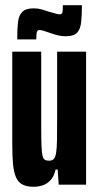

<svg xmlns="http://www.w3.org/2000/svg" viewBox="-20 -708 380 736"><path d="M109 8Q83 8 66.5 -0.5Q50 -9 41.5 -28Q33 -47 30 -78.5Q27 -110 27 -157V-510H138V-226Q138 -178 139 -150.5Q140 -123 143 -111Q146 -99 152 -95.5Q158 -92 168 -92Q179 -92 185.5 -98Q192 -104 195 -121.5Q198 -139 198.5 -173Q199 -207 199 -264V-510H310V0H205L201 -58H193Q187 -31 173 -16.5Q159 -2 142 3Q125 8 109 8ZM46 -557Q46 -597 49 -623Q52 -649 65.5 -662.5Q79 -676 109 -676Q126 -676 140 -672Q154 -668 168 -663Q179 -660 191 -656.5Q203 -653 209 -653Q218 -653 219.5 -661.5Q221 -670 221 -688H294Q294 -648 291 -622Q288 -596 275.5 -582.5Q263 -569 232 -569Q216 -569 202 -572.5Q188 -576 174 -581Q164 -584 151.5 -588.5Q139 -593 131 -593Q123 -593 121 -584Q119 -575 119 -557Z"/></svg>

Font: Saira UltraCondensed ExtraBold
Style: Regular
Weight: 800
Width: 1
Designer: Hector Gatti with collaboration of the Omnibus-Type team
Foundry: Omnibus-Type
Version: Version 1.101